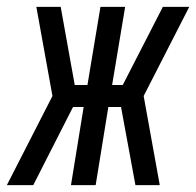

<svg xmlns="http://www.w3.org/2000/svg" viewBox="-49 -540 572 560"><path d="M-29 0 104 -260 57 -520H128L169 -292H206L244 -520H316L278 -292H309L348 -368L426 -520H503L370 -260L417 0H346L304 -228H267L230 0H158L195 -228H164L48 0Z"/></svg>

Font: Iosevka Fixed
Style: Italic
Weight: 400
Italic angle: -9°
Monospace: yes
Designer: Belleve Invis
Foundry: Belleve Invis
Version: Version 33.2.4